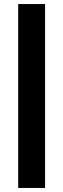

<svg xmlns="http://www.w3.org/2000/svg" viewBox="-20 -750 313 950"><path d="M70 180V-730H203V180Z"/></svg>

Font: MuseoModerno Thin SemiBold
Style: Regular
Weight: 600
Version: Version 1.003